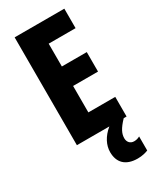

<svg xmlns="http://www.w3.org/2000/svg" viewBox="-237 -787 912 1101"><g transform="rotate(-30 219.5 -236.5)"><path d="M320 102C320 72 333 44 375 0H394V-130H216V-305H381V-434H216V-585H394V-714H65V0H280C233 38 210 85 210 130C210 198 249 241 330 241C360 241 384 234 399 228V135C389 140 379 145 361 145C335 145 320 126 320 102Z"/></g></svg>

Font: Noto Sans Kannada ExtraCondensed ExtraBold
Style: Regular
Weight: 800
Width: 2
Designer: Jelle Bosma - Monotype Design Team
Foundry: Monotype Imaging Inc.
Version: Version 2.005